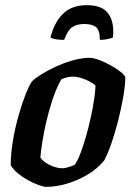

<svg xmlns="http://www.w3.org/2000/svg" viewBox="-20 -724 523 744"><path d="M160.5 0Q149 0 129.5 -7Q110 -14 88.2 -26Q66.5 -38 48.5 -53Q30.5 -68 21.5 -84Q21.5 -128 29.8 -177.2Q38 -226.5 51 -273Q64 -319.5 78 -355.2Q92 -391 103.5 -408Q113.5 -419 138 -434.5Q162.5 -450 194.8 -465Q227 -480 261.8 -490Q296.5 -500 327 -500Q341.5 -500 363.2 -492Q385 -484 407.5 -471.5Q430 -459 446.2 -446.5Q462.5 -434 465.5 -425Q465.5 -394.5 457.8 -349.5Q450 -304.5 437.8 -256.2Q425.5 -208 411 -166.5Q396.5 -125 383.5 -102Q356.5 -69 318 -46.5Q279.5 -24 238.2 -12Q197 0 160.5 0ZM222 -72Q227.5 -72 235.5 -73.8Q243.5 -75.5 252.5 -78.5Q261.5 -81.5 269 -85Q280 -99 291.2 -128.5Q302.5 -158 313.2 -195.2Q324 -232.5 332.2 -271Q340.5 -309.5 345.2 -341.8Q350 -374 350 -393Q339 -402.5 324 -410Q309 -417.5 293.2 -422.2Q277.5 -427 263.5 -427Q252 -427 241 -424.5Q230 -422 218 -417Q198.5 -383 184 -339.5Q169.5 -296 159.2 -251.8Q149 -207.5 143.5 -170.8Q138 -134 136.5 -113Q144 -102.5 158 -93Q172 -83.5 189.5 -77.8Q207 -72 222 -72ZM228.5 -569.5Q206 -569.5 193 -572.5Q180 -575.5 175.5 -578.5Q190 -637 224 -670.5Q258 -704 316.5 -704Q377.5 -704 400.8 -669.8Q424 -635.5 417.5 -578.5Q412.5 -576 398.2 -572.8Q384 -569.5 367 -569.5Q367 -607.5 351.8 -619.2Q336.5 -631 307 -631Q277.5 -631 259.8 -618.8Q242 -606.5 228.5 -569.5Z"/></svg>

Font: Texturina Medium
Style: Italic
Weight: 500
Italic angle: -11°
Designer: Guillermo Torres Carreño
Foundry: Omnibus-Type
Version: Version 1.002